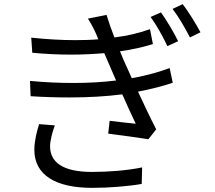

<svg xmlns="http://www.w3.org/2000/svg" viewBox="-20 -862 1040 928"><path d="M169 -262C158 -227 146 -180 146 -138C146 -15 250 46 426 46C507 46 604 38 665 27L667 -53C597 -38 504 -31 424 -31C282 -31 222 -79 222 -155C222 -181 233 -224 245 -256ZM800 -533C754 -516 695 -498 617 -484C600 -521 586 -553 577 -573L560 -614C623 -623 670 -634 719 -649L705 -721C648 -701 597 -689 533 -681C518 -719 505 -757 495 -790L405 -772C424 -742 443 -706 455 -672C420 -669 382 -668 343 -668C277 -668 206 -672 131 -680L136 -607C199 -601 263 -598 323 -598C381 -598 435 -601 484 -605L541 -473C478 -465 409 -461 334 -461C268 -461 197 -464 125 -471L128 -397C190 -393 253 -391 315 -391C406 -391 495 -396 571 -406C594 -355 617 -303 636 -264C605 -267 559 -272 510 -278L503 -216C567 -208 647 -197 697 -189L735 -237C708 -289 676 -357 647 -419C714 -432 771 -447 815 -462ZM708 -780C738 -738 766 -688 789 -639L841 -663C819 -708 782 -769 758 -802ZM814 -819C845 -778 874 -728 898 -681L949 -706C926 -749 888 -810 863 -842Z"/></svg>

Font: Noto Sans KR Regular
Style: Regular
Weight: 400
Designer: Ryoko NISHIZUKA  (kana & ideographs); Paul D. Hunt (Latin, Greek & Cyrillic); Wenlong ZHANG  (bopomofo); Sandoll Communi
Foundry: Adobe Systems Incorporated
Version: Version 1.004;PS 1.004;hotconv 1.0.82;makeotf.lib2.5.63406